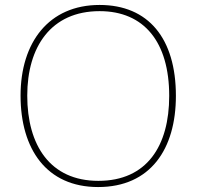

<svg xmlns="http://www.w3.org/2000/svg" viewBox="-20 -745 794 775"><path d="M690 -358C690 -590 579 -725 382 -725C177 -725 63 -574 63 -359C63 -143 168 10 376 10C587 10 690 -143 690 -358ZM90 -359C90 -556 186 -700 382 -700C562 -700 663 -575 663 -358C663 -156 573 -15 377 -15C182 -15 90 -159 90 -359Z"/></svg>

Font: Noto Sans Sinhala Thin
Style: Regular
Weight: 100
Designer: Jelle Bosma - Monotype Design Team
Foundry: Monotype Imaging Inc.
Version: Version 2.006